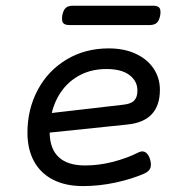

<svg xmlns="http://www.w3.org/2000/svg" viewBox="-20 -628 640 659"><path d="M418.5 -200.7 150.4 -172.9Q152.3 -60.1 272.5 -60.1Q319.3 -60.1 367.7 -72.5Q416 -85 455.6 -105Q463.4 -108.4 467.8 -108.4Q486.3 -108.4 495.1 -81.1Q498 -70.8 498 -63.5Q498 -52.2 492.4 -44.9Q486.8 -37.6 475.1 -32.2Q431.6 -13.2 375.7 -1.2Q319.8 10.7 265.1 10.7Q204.6 10.7 161.6 -11.5Q118.7 -33.7 96.4 -75Q74.2 -116.2 74.2 -172.9Q74.2 -252.9 109.4 -319.1Q144.5 -385.3 208.3 -423.6Q272 -461.9 353 -461.9Q406.2 -461.9 446 -443.4Q485.8 -424.8 507.3 -392.6Q528.8 -360.4 528.8 -319.8Q528.8 -212.4 418.5 -200.7ZM403.3 -268.6Q430.2 -271.5 440.9 -283.2Q451.7 -294.9 451.7 -317.4Q451.7 -349.6 424.3 -370.4Q397 -391.1 345.7 -391.1Q296.4 -391.1 257.8 -371.8Q219.2 -352.5 193.8 -318.6Q168.5 -284.7 157.7 -240.2ZM530.8 -586.9Q530.8 -579.6 529.8 -575.2Q526.4 -557.1 518.1 -549.6Q509.8 -542 493.2 -542H218.8Q205.1 -542 199 -546.9Q192.9 -551.8 192.9 -563.5Q192.9 -570.8 193.8 -575.2Q197.3 -593.3 205.6 -600.8Q213.9 -608.4 230.5 -608.4H504.9Q518.6 -608.4 524.7 -603.5Q530.8 -598.6 530.8 -586.9Z"/></svg>

Font: Courier Prime
Style: Italic
Weight: 400
Italic angle: -10°
Designer: Alan Dague-Greene
Foundry: Quote-Unquote Apps
Version: Version 3.018